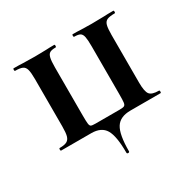

<svg xmlns="http://www.w3.org/2000/svg" viewBox="-125 -511 780 780"><g transform="rotate(-30 265.5 -120.5)"><path d="M173 0H32Q29 0 29 -6Q29 -12 32 -12Q55 -12 66 -18Q77 -24 81 -38.5Q85 -53 85 -83V-305Q85 -335 81 -349.5Q77 -364 66 -369Q55 -374 32 -374Q29 -374 29 -380Q29 -386 32 -386Q60 -386 75 -385L131 -384L184 -385Q198 -386 222 -386Q225 -386 225 -380Q225 -374 222 -374Q203 -374 194.5 -369Q186 -364 182.5 -349.5Q179 -335 179 -305V-81Q179 -50 180.5 -40Q182 -30 187 -27.5Q192 -25 208 -25H320Q337 -25 342.5 -28Q348 -31 349.5 -41Q351 -51 351 -83V-305Q351 -335 348 -349.5Q345 -364 336.5 -369Q328 -374 309 -374Q306 -374 306 -380Q306 -386 309 -386Q333 -386 347 -385L396 -384L454 -385Q470 -386 499 -386Q502 -386 502 -380Q502 -374 499 -374Q475 -374 463.5 -369Q452 -364 448 -349.5Q444 -335 444 -305V-81Q444 -39 454.5 -25.5Q465 -12 498 -12Q501 -12 501 -6Q501 0 498 0H357Q308 0 288.5 31Q269 62 269 140Q269 145 263 145Q257 145 257 140Q257 62 238.5 31Q220 0 173 0Z"/></g></svg>

Font: Cormorant Garamond
Style: Bold
Weight: 700
Designer: Christian Thalmann (Catharsis Fonts)
Foundry: Catharsis Fonts
Version: Version 4.000